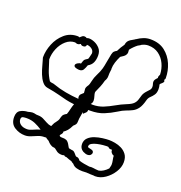

<svg xmlns="http://www.w3.org/2000/svg" viewBox="-149 -812 1021 1083"><g transform="rotate(20 361.5 -270.5)"><path d="M541 146Q540 146 538 146Q536 146 532 145Q522 145 510.5 144.5Q499 144 487 143Q481 143 475 143.5Q469 144 462 144Q444 144 427.5 139.5Q411 135 401 122Q397 120 393 117.5Q389 115 386 112Q377 110 368.5 106.5Q360 103 352 100Q348 100 344.5 99.5Q341 99 337 95L336 94L334 95Q332 96 329.5 96.5Q327 97 322 97Q300 97 287 85Q274 73 266 73Q256 73 245 65.5Q234 58 226 48Q223 46 220 44.5Q217 43 214 41L206 35Q203 36 200 36Q197 36 195 36Q177 36 159.5 43Q142 50 124.5 57.5Q107 65 89 65Q55 65 26 46.5Q-3 28 -3 -12Q-3 -43 16.5 -54Q36 -65 61 -66Q62 -67 64 -67Q69 -68 75 -69.5Q81 -71 85 -71Q97 -71 103 -69Q109 -67 119 -67Q138 -67 152.5 -60Q167 -53 181 -45Q195 -37 211 -35Q215 -44 219 -52Q223 -60 227 -64Q240 -80 242.5 -91Q245 -102 249 -111Q253 -120 271 -130Q276 -143 280 -161Q284 -179 290 -195Q262 -198 240.5 -203Q219 -208 191.5 -215.5Q164 -223 117 -231Q99 -234 85.5 -251Q72 -268 63 -291Q54 -314 48 -337Q42 -360 37 -376Q35 -380 35 -385Q35 -424 51.5 -465Q68 -506 100.5 -534.5Q133 -563 179 -563Q182 -563 185 -562Q188 -561 190 -560L193 -563Q198 -568 203 -571.5Q208 -575 215 -575Q223 -575 230 -570Q236 -573 243 -573Q259 -573 277.5 -565Q296 -557 310 -541Q324 -525 324 -499Q324 -475 316 -457Q308 -439 288 -428Q282 -410 275 -398.5Q268 -387 251 -387Q248 -387 244.5 -387.5Q241 -388 236 -389Q218 -393 218 -403Q218 -411 229 -418Q240 -425 249 -424V-426Q255 -445 258 -449Q261 -453 277 -463Q279 -465 281 -473.5Q283 -482 285 -490Q287 -498 287 -499Q287 -515 273.5 -525Q260 -535 244 -535Q243 -520 226 -520Q215 -520 210 -528Q207 -526 202 -523.5Q197 -521 191 -521Q187 -521 183.5 -522.5Q180 -524 177 -525Q147 -525 123 -504Q99 -483 85.5 -451Q72 -419 72 -385Q81 -355 91 -325.5Q101 -296 118 -270Q125 -266 133.5 -265.5Q142 -265 149 -262Q185 -249 224 -242Q263 -235 303 -232Q300 -237 300 -243Q300 -255 307 -261Q314 -267 321 -274Q321 -282 320 -288Q319 -294 319 -298Q319 -303 321.5 -309Q324 -315 331 -325Q334 -329 339 -352Q344 -375 353 -392Q368 -422 373 -440.5Q378 -459 381 -478.5Q384 -498 391 -531Q394 -545 400.5 -551Q407 -557 415 -561Q427 -586 443 -608Q445 -623 453 -632.5Q461 -642 486 -655Q488 -657 490 -658Q492 -659 494 -660Q511 -672 530.5 -679.5Q550 -687 571 -687Q624 -687 658 -660.5Q692 -634 709 -593.5Q726 -553 726 -512V-510Q726 -508 725.5 -505.5Q725 -503 721 -499L725 -489Q722 -481 714.5 -475.5Q707 -470 705 -465Q707 -458 708 -451.5Q709 -445 709 -438Q709 -416 700 -403Q691 -390 680.5 -380.5Q670 -371 666 -356Q657 -321 644 -303.5Q631 -286 614 -277.5Q597 -269 577.5 -262Q558 -255 535 -240Q503 -220 468.5 -206Q434 -192 388 -192H376V-189Q376 -180 368.5 -173.5Q361 -167 355 -161Q355 -163 354.5 -163.5Q354 -164 355 -165Q352 -168 352 -171Q346 -140 345 -129Q344 -118 344 -110Q344 -99 339.5 -93Q335 -87 327 -80Q317 -59 307.5 -48Q298 -37 286 -29Q287 -28 287 -25Q287 -21 283 -15Q279 -9 274 -4L276 1Q282 6 293 5Q304 4 316.5 8.5Q329 13 341 37Q343 40 344.5 43Q346 46 348 48Q365 52 372.5 52.5Q380 53 393 69L397 74Q400 75 401 78Q419 78 427 93Q441 98 458 101Q475 104 491 106Q494 106 497.5 105.5Q501 105 504 105Q508 105 516 106Q524 107 531 108Q535 108 538.5 108.5Q542 109 545 109H549Q562 107 576 98Q590 89 601 77Q601 74 603 68Q606 60 606 51Q606 39 603 25.5Q600 12 600 1Q591 -1 584 -10Q579 -16 579 -26V-27H570Q561 -27 555 -35Q553 -35 550.5 -35.5Q548 -36 546 -36Q539 -36 523 -34.5Q507 -33 489 -29Q471 -25 458.5 -18Q446 -11 446 0Q446 2 446.5 3.5Q447 5 447 5Q452 8 457 8.5Q462 9 467 11Q483 14 483 27Q483 34 476.5 40.5Q470 47 458 47Q447 47 431 39Q409 26 409 0Q409 -23 424 -37.5Q439 -52 461 -59.5Q483 -67 506.5 -70Q530 -73 546 -73Q561 -73 581.5 -69.5Q602 -66 621 -56.5Q640 -47 653 -29.5Q666 -12 666 17Q666 47 647 77Q628 107 599.5 126.5Q571 146 541 146ZM388 -228Q423 -228 452.5 -240Q482 -252 510.5 -268.5Q539 -285 569 -297Q597 -308 608 -319.5Q619 -331 623 -344.5Q627 -358 631.5 -372.5Q636 -387 651 -403Q659 -411 665.5 -419Q672 -427 672 -438Q672 -447 669.5 -453.5Q667 -460 667 -467Q667 -473 670 -479Q673 -485 681 -493L684 -496Q683 -497 683 -500Q683 -505 685.5 -510Q688 -515 689 -518Q688 -552 674 -582Q660 -612 634 -631Q608 -650 571 -650Q553 -650 533 -640Q530 -638 527 -635.5Q524 -633 519 -631L515 -629Q494 -613 476 -590Q476 -586 476.5 -582Q477 -578 477 -573Q477 -566 471 -557Q465 -548 443 -535Q433 -515 426.5 -494.5Q420 -474 420 -455V-453Q422 -450 420 -447Q417 -427 417.5 -411Q418 -395 408 -379Q403 -359 395.5 -340.5Q388 -322 380 -305Q376 -298 381.5 -280.5Q387 -263 387 -252Q387 -238 378 -229ZM89 28Q103 28 122 19Q141 10 162 4Q141 -10 118 -20Q95 -30 66 -30Q56 -30 45 -28Q34 -26 34 -12Q34 5 48.5 16.5Q63 28 89 28Z"/></g></svg>

Font: RU Serius
Style: Regular
Weight: 400
Designer: Robert E. Leuschke
Foundry: Robert E. Leuschke
Version: Version 1.011; ttfautohint (v1.8.3)